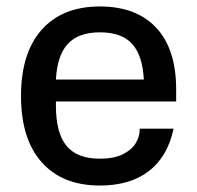

<svg xmlns="http://www.w3.org/2000/svg" viewBox="-20 -564 610 594"><path d="M45 -267Q45 -400 109 -472Q173 -544 289 -544Q402 -544 463.5 -478Q525 -412 525 -287V-250H153V-237Q153 -152 186 -112.5Q219 -73 289 -73Q332 -73 359.5 -86.5Q387 -100 399.5 -120.5Q412 -141 412 -161V-166H517Q499 -80 441 -35Q383 10 289 10Q173 10 109 -62Q45 -134 45 -267ZM425 -318Q421 -393 388.5 -428.5Q356 -464 289 -464Q223 -464 190 -428.5Q157 -393 153 -318Z"/></svg>

Font: Mozilla Headline BETA
Style: Regular
Weight: 400
Designer: Studio DRAMA
Foundry: Studio DRAMA
Version: Version 0.100